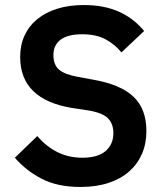

<svg xmlns="http://www.w3.org/2000/svg" viewBox="-20 -730 651 762"><path d="M299 12Q209 12 146.5 -20Q84 -52 39 -104L128 -190Q164 -148 208.5 -126Q253 -104 307 -104Q368 -104 399 -130.5Q430 -157 430 -202Q430 -237 410 -259Q390 -281 335 -291L269 -301Q60 -334 60 -504Q60 -551 77.5 -589Q95 -627 128 -654Q161 -681 207.5 -695.5Q254 -710 313 -710Q392 -710 451 -684Q510 -658 552 -607L462 -522Q436 -554 399 -574Q362 -594 306 -594Q249 -594 220.5 -572.5Q192 -551 192 -512Q192 -472 215 -453Q238 -434 289 -425L354 -413Q460 -394 510.5 -345.5Q561 -297 561 -210Q561 -160 543.5 -119.5Q526 -79 492.5 -49.5Q459 -20 410.5 -4Q362 12 299 12Z"/></svg>

Font: IBM Plex Arabic SemiBold
Style: Regular
Weight: 600
Designer: Mike Abbink, Paul van der Laan, Pieter van Rosmalen, Wael Morcos, Khajak Apelian
Foundry: Bold Monday
Version: Version 1.0